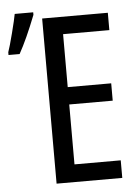

<svg xmlns="http://www.w3.org/2000/svg" viewBox="-55 -785 593 827"><g transform="rotate(-5 241.5 -372.0)"><path d="M156 0V-714H440V-639H240V-410H428V-335H240V-76H440V0ZM-2 -582Q6 -604 21 -662.5Q36 -721 40 -744H120V-733Q80 -631 46 -570H-2Z"/></g></svg>

Font: Noto Sans UI Cond
Style: Regular
Weight: 400
Width: 3
Designer: Monotype Design Team
Foundry: Monotype Imaging Inc.
Version: Version 1.001